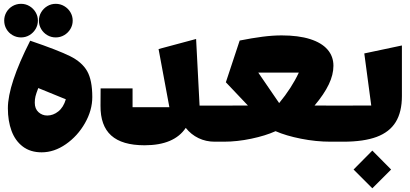

<svg xmlns="http://www.w3.org/2000/svg" viewBox="-20 -702 2186 1024"><path d="M2.4 -592.3Q2.4 -616.7 14.4 -637.2Q26.4 -657.7 47.1 -669.7Q67.9 -681.6 92.3 -681.6Q116.7 -681.6 137.2 -669.4Q157.7 -657.2 169.9 -636.7Q182.1 -616.2 182.1 -592.3Q182.1 -567.9 169.9 -547.4Q157.7 -526.9 137.2 -514.6Q116.7 -502.4 92.3 -502.4Q67.9 -502.4 47.1 -514.4Q26.4 -526.4 14.4 -546.9Q2.4 -567.4 2.4 -592.3ZM187.5 -591.8Q187.5 -616.2 199.7 -636.7Q211.9 -657.2 232.4 -669.4Q252.9 -681.6 277.3 -681.6Q301.8 -681.6 322.5 -669.4Q343.3 -657.2 355.5 -636.7Q367.7 -616.2 367.7 -591.8Q367.7 -567.9 355.5 -547.4Q343.3 -526.9 322.5 -514.6Q301.8 -502.4 277.3 -502.4Q252.9 -502.4 232.4 -514.4Q211.9 -526.4 199.7 -546.9Q187.5 -567.4 187.5 -591.8ZM22 -124.5Q22 -250.5 141.1 -484.9Q290 -434.1 353.5 -402.6Q417 -371.1 444.6 -323Q472.2 -274.9 472.2 -184.1Q472.2 -113.8 433.1 -45.2Q394 23.4 331.5 66.9Q269 110.4 202.1 110.4Q142.1 110.4 101.6 79.6Q61 48.8 41.5 -4.2Q22 -57.1 22 -124.5ZM184.1 -232.4Q172.9 -203.6 169.2 -188.2Q165.5 -172.9 165.5 -154.3Q165.5 -121.6 185.3 -103.8Q205.1 -85.9 231.9 -85.9Q263.7 -85.9 291 -107.7Q318.4 -129.4 331.1 -172.4Z M751 72.8Q630.9 72.8 573 20.5Q515.1 -31.7 516.1 -138.2L516.6 -230.5H687V-130.4H883.3L825.7 -440.4L1025.9 -494.1L1044.4 -138.7H1168.9V53.7H1125Q1078.6 53.7 1038.8 34.7Q999 15.6 970.7 -20Q908.7 72.8 751 72.8Z M1481.9 -513.2Q1571.3 -513.2 1633.3 -493.7Q1695.3 -474.1 1726.8 -437.7Q1758.3 -401.4 1758.3 -351.1Q1758.3 -303.7 1733.6 -252Q1709 -200.2 1657.7 -139.2L1791.5 -138.7V53.7H1743.2Q1665 53.7 1585.2 37.8Q1505.4 22 1449.7 -2.4Q1395.5 22 1320.1 37.8Q1244.6 53.7 1173.8 53.7H1125V-138.7L1302.2 -139.2L1184.6 -263.2L1258.3 -485.8Q1324.7 -499 1379.4 -506.1Q1434.1 -513.2 1481.9 -513.2ZM1357.4 -314.9 1468.8 -152.3Q1535.2 -232.4 1573.7 -314.9Z M1747.6 53.7V-138.7L1960 -139.2L1922.9 -417L2123.5 -459.5V-189.5Q2123.5 -105 2090.6 -51.3Q2057.6 2.4 1988.8 28.1Q1919.9 53.7 1811 53.7ZM1965.8 101.1 2065.9 202.1 1965.8 302.2 1865.7 202.1Z"/></svg>

Font: SG Kara Bold
Style: Regular
Weight: 400
Designer: Damoon Khanjanzadeh
Version: Version 1.000